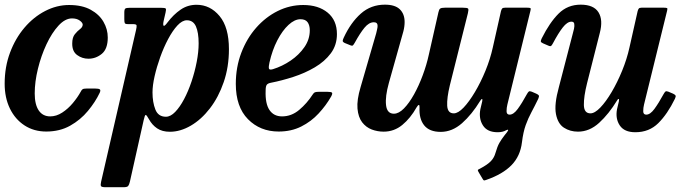

<svg xmlns="http://www.w3.org/2000/svg" viewBox="-23 -553 2948 824"><path d="M439.5 -392Q439.5 -343 414 -322Q388.5 -301 356.5 -301Q329.5 -301 308 -316.8Q286.5 -332.5 287 -366.5Q287 -392.5 298.2 -406.2Q309.5 -420 320.5 -428.2Q331.5 -436.5 332 -447Q332 -455.5 319.2 -464.8Q306.5 -474 286 -474Q256.5 -474 228 -443Q199.5 -412 176.5 -363Q153.5 -314 139.8 -258Q126 -202 126 -152Q126 -104.5 143.2 -79Q160.5 -53.5 192.5 -53.5Q219 -53.5 244 -69.8Q269 -86 289.5 -110.5Q310 -135 323.5 -159.5Q327 -167 331.5 -170Q336 -173 348.5 -173H385.5Q400.5 -173 405.2 -169.5Q410 -166 405 -155Q386 -115 354.2 -76.8Q322.5 -38.5 278 -13.5Q233.5 11.5 175.5 11.5Q122.5 11.5 82.2 -14.8Q42 -41 19.5 -87.2Q-3 -133.5 -3 -194Q-3 -265.5 20 -327Q43 -388.5 82 -434.2Q121 -480 170.8 -505.8Q220.5 -531.5 273.5 -531.5Q329.5 -531.5 366.2 -511.2Q403 -491 421.2 -459.2Q439.5 -427.5 439.5 -392Z M533.5 -519.5H668.5Q685 -519.5 688 -516.5Q691 -513.5 687.5 -499L680 -466.5Q675.5 -447 679 -442.8Q682.5 -438.5 696.5 -457.5Q721.5 -490.5 752 -511.5Q782.5 -532.5 820.5 -532.5Q879 -532.5 919.2 -484.2Q959.5 -436 959.5 -342Q959.5 -265.5 937.2 -200.8Q915 -136 878 -88Q841 -40 796 -13.8Q751 12.5 706 12.5Q673 12.5 651.2 -2.2Q629.5 -17 616.5 -41Q606 -60 602.2 -59.8Q598.5 -59.5 593.5 -37L534.5 226.5Q531.5 239.5 527.2 245Q523 250.5 507 250.5H430Q412.5 250.5 410.2 245.2Q408 240 411 226.5L561 -425Q564 -438 563.2 -443.8Q562.5 -449.5 547.5 -449.5H526Q514.5 -449.5 512.5 -454Q510.5 -458.5 510.5 -471.5V-499Q510.5 -513.5 515.2 -516.5Q520 -519.5 533.5 -519.5ZM631.5 -156.5Q631.5 -114 643.8 -83Q656 -52 689 -52Q709 -52 729 -72.8Q749 -93.5 767 -127.5Q785 -161.5 799 -203.2Q813 -245 821.2 -287.5Q829.5 -330 829.5 -367Q829.5 -413.5 817.8 -439.8Q806 -466 779 -466Q759 -466 738.2 -443.5Q717.5 -421 698.5 -385.2Q679.5 -349.5 664.5 -307.5Q649.5 -265.5 640.5 -225.8Q631.5 -186 631.5 -156.5Z M989 -193Q989 -264.5 1012.5 -326.2Q1036 -388 1076.5 -434Q1117 -480 1169 -505.8Q1221 -531.5 1278.5 -531.5Q1343.5 -531.5 1383.2 -498.8Q1423 -466 1423 -406.5Q1423 -359.5 1396.8 -324.2Q1370.5 -289 1328 -264Q1285.5 -239 1236 -223Q1186.5 -207 1140.5 -198Q1126.5 -195.5 1121.8 -189Q1117 -182.5 1117 -163.5Q1115 -108 1133.5 -80.8Q1152 -53.5 1187.5 -53.5Q1228 -53.5 1261.2 -81.5Q1294.5 -109.5 1319 -147.5Q1323.5 -154.5 1328.2 -156.8Q1333 -159 1345.5 -159H1382Q1398.5 -159 1401.8 -155.2Q1405 -151.5 1398 -138.5Q1376 -100 1344.2 -65.8Q1312.5 -31.5 1269.8 -10Q1227 11.5 1173 11.5Q1093.5 11.5 1041.2 -41.5Q989 -94.5 989 -193ZM1148 -256Q1188.5 -268.5 1224.5 -293Q1260.5 -317.5 1283.5 -350.8Q1306.5 -384 1306.5 -423Q1306.5 -444.5 1297.2 -457.5Q1288 -470.5 1266.5 -470.5Q1241.5 -470.5 1215.2 -446.2Q1189 -422 1167.2 -380Q1145.5 -338 1133.5 -285Q1129.5 -267.5 1131 -259.5Q1132.5 -251.5 1148 -256Z M1452.5 -392Q1482.5 -456.5 1525.8 -494.8Q1569 -533 1629 -533Q1672.5 -533 1693 -513Q1713.5 -493 1713.5 -458.5Q1713.5 -439 1708 -418L1646 -197.5Q1629.5 -138.5 1633.8 -101.8Q1638 -65 1667.5 -65Q1688.5 -65 1710.8 -87.8Q1733 -110.5 1753.8 -147.8Q1774.5 -185 1791.2 -230Q1808 -275 1817.5 -319L1858.5 -500Q1861 -512.5 1866.2 -516.2Q1871.5 -520 1887 -520H1962.5Q1982.5 -520 1985.8 -516.2Q1989 -512.5 1985 -496L1907.5 -186.5Q1894.5 -132.5 1896.2 -99.5Q1898 -66.5 1924.5 -66.5Q1943 -66.5 1966.8 -91.5Q1990.5 -116.5 2015.2 -158Q2040 -199.5 2060.5 -249.5Q2081 -299.5 2092 -349.5L2127 -505Q2129 -512.5 2132 -516.2Q2135 -520 2144.5 -520H2239Q2250.5 -520 2253.2 -518.2Q2256 -516.5 2253.5 -507L2154.5 -104.5Q2151 -90.5 2151 -75.8Q2151 -61 2164 -61Q2181 -61 2199 -85.5Q2217 -110 2238 -148.5Q2243 -157.5 2246.5 -160.2Q2250 -163 2259 -159.5L2278.5 -151Q2287.5 -147 2289.5 -143.2Q2291.5 -139.5 2287 -129Q2271.5 -97 2257.8 -71.5Q2244 -46 2233.2 -16.2Q2222.5 13.5 2217 58Q2210 117 2172.2 155.8Q2134.5 194.5 2064 219Q2056 222 2053.8 221.2Q2051.5 220.5 2047.5 213.5L2030 184Q2026 177 2029 175Q2032 173 2038.5 170Q2069.5 153.5 2083.8 138.5Q2098 123.5 2103.5 103Q2111.5 75.5 2120 60.5Q2128.5 45.5 2144 25.5Q2146.5 22.5 2149 19.5Q2151.5 16.5 2153.5 13.5Q2164 -1 2149 6Q2135 14.5 2112.5 14.5Q2068.5 14.5 2049.8 -14.5Q2031 -43.5 2038.5 -84L2046.5 -118Q2048.5 -128 2045.5 -128Q2042.5 -128 2038 -120.5Q2002 -61.5 1959.8 -24.2Q1917.5 13 1868.5 13Q1820 13 1797.5 -15Q1775 -43 1777.5 -91.5Q1778 -102.5 1774.5 -102.5Q1771 -102.5 1765 -92.5Q1738.5 -45.5 1703.5 -16.8Q1668.5 12 1623.5 12Q1597 12 1572.5 2.8Q1548 -6.5 1531.2 -28.2Q1514.5 -50 1511.2 -87Q1508 -124 1524.5 -179L1591.5 -410Q1593 -416.5 1595.2 -426Q1597.5 -435.5 1597.5 -442Q1597.5 -457.5 1581.5 -457.5Q1560.5 -457.5 1541.2 -434Q1522 -410.5 1500 -370.5Q1495 -361.5 1491.5 -358.2Q1488 -355 1477.5 -360L1456.5 -368.5Q1447.5 -373 1447.8 -377.8Q1448 -382.5 1452.5 -392Z M2302 -388.5Q2336 -456.5 2374.5 -494.8Q2413 -533 2469 -533Q2525 -533 2545.5 -500.2Q2566 -467.5 2551 -411L2496.5 -196Q2482 -138 2482.8 -102.2Q2483.5 -66.5 2511 -66.5Q2529.5 -66.5 2553.5 -91.5Q2577.5 -116.5 2602 -158Q2626.5 -199.5 2647 -249.5Q2667.5 -299.5 2678.5 -349.5L2713.5 -505Q2715.5 -512.5 2718.5 -516.2Q2721.5 -520 2730.5 -520H2825.5Q2837 -520 2839.8 -518.2Q2842.5 -516.5 2840 -507L2741 -104.5Q2737.5 -90.5 2737.5 -75.8Q2737.5 -61 2750.5 -61Q2767.5 -61 2785.5 -85.5Q2803.5 -110 2824.5 -148.5Q2829.5 -157.5 2833 -160.2Q2836.5 -163 2845.5 -159.5L2865.5 -151Q2874 -147 2876.2 -143.2Q2878.5 -139.5 2873.5 -129Q2841.5 -63.5 2802.2 -24.5Q2763 14.5 2703.5 14.5Q2656.5 14.5 2637 -14.5Q2617.5 -43.5 2625 -84L2633 -118Q2635 -127.5 2632 -128.2Q2629 -129 2625 -121.5Q2590 -64 2548.5 -26Q2507 12 2457.5 12Q2423.5 12 2397.2 -5Q2371 -22 2363 -63.5Q2355 -105 2375.5 -179L2435.5 -410Q2438 -418 2440.5 -429.8Q2443 -441.5 2441.5 -450.8Q2440 -460 2429.5 -460Q2411.5 -460 2392.2 -435.2Q2373 -410.5 2350.5 -368Q2346 -359.5 2342.5 -356.2Q2339 -353 2329.5 -357.5L2307.5 -367Q2298.5 -371 2298 -375Q2297.5 -379 2302 -388.5Z"/></svg>

Font: Besley* Narrow Semi
Style: Italic
Weight: 600
Width: 4
Italic angle: -13°
Designer: Owen Earl
Foundry: indestructible type*
Version: Version 3.000; ttfautohint (v1.8.3)